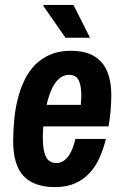

<svg xmlns="http://www.w3.org/2000/svg" viewBox="-20 -743 496 775"><path d="M33.2 -171.9Q33.2 -215.3 37.4 -259.3Q41.5 -303.2 51.8 -344Q62 -384.8 79.1 -420.2Q96.2 -455.6 122.1 -481.7Q147.9 -507.8 183.6 -522.9Q219.2 -538.1 266.1 -538.1Q429.2 -538.1 429.2 -358.9Q429.2 -329.6 426.5 -297.1Q423.8 -264.6 418 -232.9H154.8Q153.3 -217.3 153.1 -204.8Q152.8 -192.4 152.8 -187Q152.8 -135.7 165.3 -110.4Q177.7 -85 208 -85Q223.1 -85 235.4 -92.8Q247.6 -100.6 257.1 -114Q266.6 -127.4 273.2 -145Q279.8 -162.6 284.2 -182.1H407.2Q397.9 -142.6 382.3 -107.4Q366.7 -72.3 342.5 -45.7Q318.4 -19 283.9 -3.4Q249.5 12.2 203.1 12.2Q116.7 12.2 75 -32.7Q33.2 -77.6 33.2 -171.9ZM156.2 -723.1H276.4L343.3 -590.8H244.1L154.3 -720.2ZM306.2 -319.8Q306.6 -330.6 307.1 -337.4Q307.6 -344.2 307.9 -348.4Q308.1 -352.5 308.1 -354.5V-358.9Q308.1 -398.9 297.1 -419.9Q286.1 -440.9 258.8 -440.9Q240.2 -440.9 225.6 -430.7Q210.9 -420.4 200 -403.6Q189 -386.7 181.2 -365Q173.3 -343.3 168 -319.8Z"/></svg>

Font: Archivo Narrow
Style: Bold Italic
Weight: 700
Italic angle: -8°
Designer: Hector Gatti
Foundry: Hector Gatti
Version: 1.002; ttfautohint (v0.8)